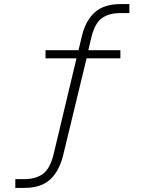

<svg xmlns="http://www.w3.org/2000/svg" viewBox="-20 -733 711 941"><path d="M55 188V145H98Q155 145 190 119.5Q225 94 242 26L356 -452L368 -447H203V-487H373L362 -475L381 -555Q399 -631 444 -672Q489 -713 572 -713H614V-669H572Q515 -669 480 -644.5Q445 -620 428 -551L410 -475L400 -487H570V-447H388L406 -454L289 30Q270 106 225.5 147Q181 188 98 188Z"/></svg>

Font: Nunito Sans 10pt SemiExpanded ExtraLight
Style: Regular
Weight: 250
Width: 6
Designer: Vernon Adams
Foundry: Vernon Adams
Version: Version 3.101;gftools[0.9.27]